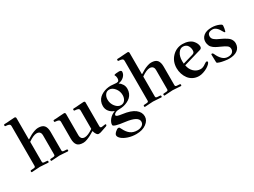

<svg xmlns="http://www.w3.org/2000/svg" viewBox="-60 -1543 3444 2601"><g transform="rotate(-30 1662.0 -242.5)"><path d="M21.5 -7.8Q21.5 -23.4 35.2 -23.4L77.1 -26.4Q88.9 -27.3 95.7 -32.2Q102.5 -37.1 102.5 -49.8V-668Q102.5 -683.6 98.6 -690.9Q94.7 -698.2 85.9 -703.1Q70.3 -710.9 38.1 -712.9Q31.2 -712.9 28.3 -713.9Q25.4 -714.8 23.4 -717.8Q21.5 -720.7 21.5 -726.6Q21.5 -736.3 24.9 -739.7Q28.3 -743.2 37.1 -743.2Q72.3 -743.2 117.2 -748Q175.8 -752.9 193.4 -752.9Q203.1 -752.9 208 -748.5Q212.9 -744.1 213.9 -739.3Q214.8 -734.4 214.8 -724.6V-401.4L218.8 -398.4Q255.9 -421.9 279.3 -434.6Q302.7 -447.3 337.9 -460Q373 -472.7 399.4 -472.7Q466.8 -472.7 494.1 -439.5Q521.5 -406.2 521.5 -339.8V-49.8Q521.5 -37.1 528.3 -32.2Q535.2 -27.3 546.9 -26.4L588.9 -23.4Q602.5 -23.4 602.5 -7.8Q602.5 5.9 591.8 5.9Q572.3 5.9 532.2 2Q496.1 -2 465.8 -2Q435.5 -2 398.4 2Q358.4 5.9 337.9 5.9Q328.1 5.9 328.1 -7.8Q328.1 -23.4 341.8 -23.4L383.8 -26.4Q395.5 -27.3 402.3 -32.2Q409.2 -37.1 409.2 -49.8V-352.5Q409.2 -363.3 406.7 -374Q404.3 -384.8 397.5 -395Q390.6 -405.3 377.4 -411.6Q364.3 -418 345.7 -418Q295.9 -418 214.8 -361.3V-49.8Q214.8 -37.1 221.7 -32.2Q228.5 -27.3 240.2 -26.4L282.2 -23.4Q295.9 -23.4 295.9 -7.8Q295.9 5.9 285.2 5.9Q265.6 5.9 225.6 2Q189.5 -2 159.2 -2Q128.9 -2 91.8 2Q51.8 5.9 31.2 5.9Q21.5 5.9 21.5 -7.8Z M630.9 -441.4Q630.9 -451.2 634.3 -454.6Q637.7 -458 646.5 -458Q681.6 -458 726.6 -462.9Q785.2 -467.8 802.7 -467.8Q812.5 -467.8 817.4 -463.4Q822.3 -459 823.2 -454.1Q824.2 -449.2 824.2 -439.5V-109.4Q824.2 -97.7 827.1 -87.4Q830.1 -77.1 836.4 -66.9Q842.8 -56.6 856 -50.3Q869.1 -43.9 887.7 -43.9Q937.5 -43.9 1018.6 -99.6V-382.8Q1018.6 -398.4 1014.6 -405.8Q1010.7 -413.1 1002 -418Q986.3 -425.8 954.1 -427.7Q947.3 -427.7 944.3 -428.7Q941.4 -429.7 939.5 -432.6Q937.5 -435.5 937.5 -441.4Q937.5 -451.2 940.9 -454.6Q944.3 -458 953.1 -458Q988.3 -458 1033.2 -462.9Q1091.8 -467.8 1109.4 -467.8Q1119.1 -467.8 1124.5 -463.4Q1129.9 -459 1130.4 -454.1Q1130.9 -449.2 1130.9 -439.5V-76.2Q1130.9 -50.8 1154.3 -50.8Q1166 -50.8 1183.6 -54.7Q1205.1 -58.6 1212.9 -58.6Q1217.8 -58.6 1220.2 -54.7Q1222.7 -50.8 1222.7 -46.9Q1222.7 -31.2 1191.4 -23.4Q1151.4 -11.7 1117.2 2Q1099.6 9.8 1072.3 9.8Q1055.7 9.8 1040.5 -12.7Q1025.4 -35.2 1019.5 -62.5L1015.6 -64.5Q976.6 -41 953.1 -28.3Q929.7 -15.6 895 -2.4Q860.4 10.7 834 10.7Q765.6 10.7 738.8 -22.5Q711.9 -55.7 711.9 -121.1V-382.8Q711.9 -398.4 708 -405.8Q704.1 -413.1 695.3 -418Q679.7 -425.8 647.5 -427.7Q640.6 -427.7 637.7 -428.7Q634.8 -429.7 632.8 -432.6Q630.9 -435.5 630.9 -441.4Z M1265.6 144.5Q1265.6 125 1293.9 98.6Q1322.3 72.3 1341.8 72.3Q1353.5 72.3 1359.4 79.1Q1365.2 85.9 1375 107.4Q1404.3 168 1446.3 199.2Q1488.3 230.5 1550.8 230.5Q1594.7 230.5 1625.5 210.4Q1656.2 190.4 1656.2 153.3Q1656.2 72.3 1462.9 48.8Q1289.1 28.3 1289.1 -3.9Q1289.1 -43 1322.3 -85Q1355.5 -127 1412.1 -148.4V-151.4Q1365.2 -168 1336.9 -204.1Q1308.6 -240.2 1308.6 -288.1Q1308.6 -326.2 1322.3 -357.9Q1335.9 -389.6 1358.9 -410.6Q1381.8 -431.6 1412.1 -446.3Q1442.4 -460.9 1474.1 -467.8Q1505.9 -474.6 1539.1 -474.6Q1561.5 -474.6 1586.9 -470.7Q1605.5 -467.8 1626 -467.8Q1651.4 -467.8 1660.6 -480.5Q1669.9 -493.2 1669.9 -519.5Q1669.9 -544.9 1654.3 -574.2Q1678.7 -585.9 1730.5 -585.9Q1751 -585.9 1760.3 -579.1Q1769.5 -572.3 1769.5 -562.5Q1769.5 -521.5 1735.4 -488.3Q1701.2 -455.1 1649.4 -448.2L1648.4 -445.3Q1677.7 -426.8 1696.3 -396Q1714.8 -365.2 1714.8 -326.2Q1714.8 -289.1 1701.2 -257.3Q1687.5 -225.6 1664.6 -204.6Q1641.6 -183.6 1611.3 -168.9Q1581.1 -154.3 1549.3 -147.5Q1517.6 -140.6 1484.4 -140.6Q1441.4 -140.6 1419.9 -127.9Q1392.6 -113.3 1392.6 -95.7Q1392.6 -84 1412.6 -76.7Q1432.6 -69.3 1482.4 -62.5Q1611.3 -45.9 1671.9 1.5Q1732.4 48.8 1732.4 115.2Q1732.4 177.7 1671.9 222.7Q1611.3 267.6 1514.6 267.6Q1447.3 267.6 1388.7 248Q1330.1 228.5 1297.9 200.2Q1265.6 171.9 1265.6 144.5ZM1407.2 -331.1Q1407.2 -269.5 1445.3 -222.7Q1483.4 -175.8 1529.3 -175.8Q1570.3 -175.8 1593.3 -207.5Q1616.2 -239.3 1616.2 -284.2Q1616.2 -345.7 1578.1 -392.6Q1540 -439.5 1494.1 -439.5Q1453.1 -439.5 1430.2 -407.7Q1407.2 -376 1407.2 -331.1Z M1790 -7.8Q1790 -23.4 1803.7 -23.4L1845.7 -26.4Q1857.4 -27.3 1864.3 -32.2Q1871.1 -37.1 1871.1 -49.8V-668Q1871.1 -683.6 1867.2 -690.9Q1863.3 -698.2 1854.5 -703.1Q1838.9 -710.9 1806.6 -712.9Q1799.8 -712.9 1796.9 -713.9Q1793.9 -714.8 1792 -717.8Q1790 -720.7 1790 -726.6Q1790 -736.3 1793.5 -739.7Q1796.9 -743.2 1805.7 -743.2Q1840.8 -743.2 1885.7 -748Q1944.3 -752.9 1961.9 -752.9Q1971.7 -752.9 1976.6 -748.5Q1981.4 -744.1 1982.4 -739.3Q1983.4 -734.4 1983.4 -724.6V-401.4L1987.3 -398.4Q2024.4 -421.9 2047.9 -434.6Q2071.3 -447.3 2106.4 -460Q2141.6 -472.7 2168 -472.7Q2235.4 -472.7 2262.7 -439.5Q2290 -406.2 2290 -339.8V-49.8Q2290 -37.1 2296.9 -32.2Q2303.7 -27.3 2315.4 -26.4L2357.4 -23.4Q2371.1 -23.4 2371.1 -7.8Q2371.1 5.9 2360.4 5.9Q2340.8 5.9 2300.8 2Q2264.6 -2 2234.4 -2Q2204.1 -2 2167 2Q2127 5.9 2106.4 5.9Q2096.7 5.9 2096.7 -7.8Q2096.7 -23.4 2110.4 -23.4L2152.3 -26.4Q2164.1 -27.3 2170.9 -32.2Q2177.7 -37.1 2177.7 -49.8V-352.5Q2177.7 -363.3 2175.3 -374Q2172.9 -384.8 2166 -395Q2159.2 -405.3 2146 -411.6Q2132.8 -418 2114.3 -418Q2064.5 -418 1983.4 -361.3V-49.8Q1983.4 -37.1 1990.2 -32.2Q1997.1 -27.3 2008.8 -26.4L2050.8 -23.4Q2064.5 -23.4 2064.5 -7.8Q2064.5 5.9 2053.7 5.9Q2034.2 5.9 1994.1 2Q1958 -2 1927.7 -2Q1897.5 -2 1860.4 2Q1820.3 5.9 1799.8 5.9Q1790 5.9 1790 -7.8Z M2430.7 -232.4Q2430.7 -336.9 2498 -407.2Q2565.4 -477.5 2662.1 -477.5Q2711.9 -477.5 2752 -462.4Q2792 -447.3 2813.5 -423.3Q2835 -399.4 2845.7 -375Q2856.4 -350.6 2856.4 -328.1Q2856.4 -296.9 2825.2 -289.1L2551.8 -209Q2563.5 -140.6 2607.4 -100.1Q2651.4 -59.6 2710 -59.6Q2747.1 -59.6 2790 -91.8Q2814.5 -109.4 2825.2 -109.4Q2840.8 -109.4 2840.8 -94.7Q2840.8 -82 2821.8 -63.5Q2802.7 -44.9 2774.4 -28.3Q2746.1 -11.7 2710 0Q2673.8 11.7 2643.6 11.7Q2592.8 11.7 2551.8 -9.3Q2510.7 -30.3 2484.9 -64.9Q2459 -99.6 2444.8 -143.1Q2430.7 -186.5 2430.7 -232.4ZM2543.9 -277.3Q2543.9 -254.9 2545.9 -238.3L2705.1 -284.2Q2725.6 -290 2733.9 -301.3Q2742.2 -312.5 2742.2 -335.9Q2742.2 -355.5 2737.3 -373Q2732.4 -390.6 2722.2 -407.2Q2711.9 -423.8 2692.9 -434.1Q2673.8 -444.3 2648.4 -444.3Q2606.4 -444.3 2575.2 -398.9Q2543.9 -353.5 2543.9 -277.3Z M2931.6 -156.2Q2931.6 -166 2942.4 -166Q2957 -166 2966.8 -144.5Q2990.2 -88.9 3026.9 -53.2Q3063.5 -17.6 3113.3 -17.6Q3160.2 -17.6 3182.1 -38.1Q3204.1 -58.6 3204.1 -88.9Q3204.1 -122.1 3179.2 -141.6Q3154.3 -161.1 3089.8 -189.5Q3070.3 -198.2 3057.6 -204.1Q3044.9 -210 3028.3 -219.2Q3011.7 -228.5 3001 -236.8Q2990.2 -245.1 2978.5 -257.3Q2966.8 -269.5 2960.9 -282.2Q2955.1 -294.9 2950.7 -312Q2946.3 -329.1 2946.3 -348.6Q2946.3 -403.3 2989.7 -439Q3033.2 -474.6 3115.2 -474.6Q3172.9 -474.6 3224.6 -454.1Q3250 -443.4 3257.8 -436.5Q3265.6 -429.7 3265.6 -418Q3265.6 -405.3 3261.7 -379.9Q3252 -328.1 3245.6 -328.1Q3239.3 -328.1 3234.9 -333Q3230.5 -337.9 3224.6 -347.7Q3174.8 -445.3 3113.3 -445.3Q3033.2 -445.3 3033.2 -381.8Q3033.2 -365.2 3040 -351.6Q3046.9 -337.9 3062 -325.7Q3077.1 -313.5 3093.3 -304.2Q3109.4 -294.9 3132.8 -285.2Q3166 -269.5 3187 -258.8Q3208 -248 3230.5 -232.9Q3252.9 -217.8 3265.1 -203.6Q3277.3 -189.5 3285.6 -169.9Q3293.9 -150.4 3293.9 -128.9Q3293.9 -61.5 3246.1 -24.9Q3198.2 11.7 3111.3 11.7Q3087.9 11.7 3043.9 4.9Q3000 -2 2973.6 -10.7Q2947.3 -19.5 2941.4 -23.4Q2935.5 -27.3 2934.6 -39.1Q2931.6 -85 2931.6 -156.2Z"/></g></svg>

Font: Monomakh Unicode TT
Style: Medium
Weight: 500
Designer: Alexey Kryukov, Aleksandr Andreev
Version: Version 1.1